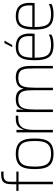

<svg xmlns="http://www.w3.org/2000/svg" viewBox="1170 -2116 952 3341"><g transform="rotate(-90 1645.5 -445.0)"><path d="M110 -494V-702Q110 -781 126 -824Q142 -867 183 -884Q224 -901 298 -901H331V-859H287Q234 -861 206 -848Q178 -835 167 -812Q156 -789 155 -758.5Q154 -728 154 -694V-494ZM110 0V-634H154V0ZM-5 -598V-636H331V-598Z M640 11Q553 11 494 -17Q435 -45 405 -113.5Q375 -182 375 -302V-332Q375 -452 404 -520.5Q433 -589 492 -617.5Q551 -646 640 -646Q726 -646 785 -618Q844 -590 875 -521.5Q906 -453 906 -332V-302Q906 -182 875 -113.5Q844 -45 785 -17Q726 11 640 11ZM640 -32Q727 -32 775.5 -62Q824 -92 843.5 -153Q863 -214 863 -308V-326Q863 -421 844 -482Q825 -543 776.5 -572.5Q728 -602 640 -602Q551 -602 503 -572.5Q455 -543 436.5 -482Q418 -421 418 -326V-308Q418 -214 437 -153Q456 -92 504.5 -62Q553 -32 640 -32Z M1013 0V-634H1057V-509H1060Q1080 -567 1108 -596.5Q1136 -626 1173.5 -636Q1211 -646 1259 -646H1304V-602H1251Q1180 -602 1137.5 -573Q1095 -544 1076 -485Q1057 -426 1057 -336V0Z M1367 0V-634H1411V-515H1415Q1424 -570 1447.5 -598Q1471 -626 1508.5 -636Q1546 -646 1595 -646Q1672 -646 1715 -613Q1758 -580 1772 -515H1777Q1785 -565 1813 -593.5Q1841 -622 1883.5 -634Q1926 -646 1975 -646Q2079 -646 2124 -585.5Q2169 -525 2169 -403V0H2126V-320Q2126 -388 2122.5 -440.5Q2119 -493 2104 -529Q2089 -565 2055.5 -583.5Q2022 -602 1961 -602Q1895 -602 1857.5 -577Q1820 -552 1805 -488Q1790 -424 1790 -308V0H1747V-320Q1747 -384 1743.5 -436Q1740 -488 1725 -525Q1710 -562 1676.5 -582Q1643 -602 1582 -602Q1516 -602 1478.5 -574Q1441 -546 1426 -484Q1411 -422 1411 -320V0Z M2534 11Q2444 11 2385 -17Q2326 -45 2297.5 -113.5Q2269 -182 2269 -302V-332Q2269 -451 2294 -519.5Q2319 -588 2371 -617.5Q2423 -647 2503 -646Q2584 -645 2638 -616Q2692 -587 2716 -518.5Q2740 -450 2730 -332L2728 -318H2312Q2312 -230 2324.5 -174Q2337 -118 2364 -87Q2391 -56 2433 -44Q2475 -32 2534 -32Q2594 -32 2641 -43.5Q2688 -55 2714 -72V-26Q2682 -6 2634.5 2.5Q2587 11 2534 11ZM2312 -358H2688Q2693 -441 2678.5 -494.5Q2664 -548 2622.5 -574.5Q2581 -601 2503 -602Q2428 -604 2387.5 -577Q2347 -550 2330.5 -495.5Q2314 -441 2312 -358ZM2497 -708 2566 -843H2610L2533 -708Z M3068 11Q2978 11 2919 -17Q2860 -45 2831.5 -113.5Q2803 -182 2803 -302V-332Q2803 -451 2828 -519.5Q2853 -588 2905 -617.5Q2957 -647 3037 -646Q3118 -645 3172 -616Q3226 -587 3250 -518.5Q3274 -450 3264 -332L3262 -318H2846Q2846 -230 2858.5 -174Q2871 -118 2898 -87Q2925 -56 2967 -44Q3009 -32 3068 -32Q3128 -32 3175 -43.5Q3222 -55 3248 -72V-26Q3216 -6 3168.5 2.5Q3121 11 3068 11ZM2846 -358H3222Q3227 -441 3212.5 -494.5Q3198 -548 3156.5 -574.5Q3115 -601 3037 -602Q2962 -604 2921.5 -577Q2881 -550 2864.5 -495.5Q2848 -441 2846 -358Z"/></g></svg>

Font: Matangi Light
Style: Regular
Weight: 300
Designer: Prashant Pant
Foundry: The Graphic Ant
Version: Version 3.002